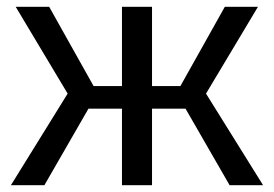

<svg xmlns="http://www.w3.org/2000/svg" viewBox="-20 -542 801 562"><path d="M124 -522 254 -290H337V-522H425V-290H508L638 -522H735L583 -268L750 0H652L523 -224H425V0H337V-224H239L110 0H12L178 -268L26 -522Z"/></svg>

Font: Boldmen Medium
Style: Regular
Weight: 400
Designer: Matt McInerney, Pablo Impallari, Rodrigo Fuenzalida
Foundry: LIVING CONCEPT
Version: Version 1.000